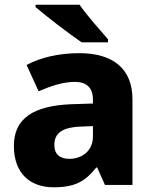

<svg xmlns="http://www.w3.org/2000/svg" viewBox="-20 -837 653 816"><path d="M318 -817H131V-807C174 -770 275 -692 327 -657H439V-670C407 -707 349 -772 318 -817ZM318 -611C230 -611 153 -593 93 -561L144 -449C197 -472 249 -489 298 -489C346 -489 375 -466 375 -413V-397L281 -394C122 -387 39 -334 39 -217C39 -97 111 -41 208 -41C299 -41 342 -66 389 -125H393L426 -51H543V-415C543 -544 461 -611 318 -611ZM324 -299 375 -301V-257C375 -198 331 -162 275 -162C237 -162 211 -179 211 -221C211 -268 240 -296 324 -299Z"/></svg>

Font: Noto Sans Tamil UI ExtraBold
Style: Regular
Weight: 800
Designer: Jelle Bosma - Monotype Design Team
Foundry: Monotype Imaging Inc.
Version: Version 2.004